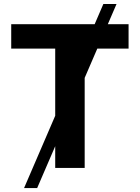

<svg xmlns="http://www.w3.org/2000/svg" viewBox="-20 -850 708 972"><path d="M101.8 102.1 503.2 -829.6H569.9L168.1 102.1ZM36.8 -603.8V-727.5H630.9V-603.8H408.7V0H259.5V-603.8Z"/></svg>

Font: Adwaita Sans
Style: Regular
Weight: 400
Designer: Rasmus Andersson
Foundry: rsms
Version: Version 4.001;git-9221beed3